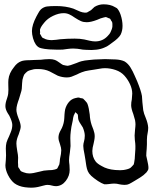

<svg xmlns="http://www.w3.org/2000/svg" viewBox="-20 -816 714 890"><path d="M645 -4Q634 5 603 23Q599 25 588.5 31.5Q578 38 569 40Q565 41 557 41Q551 41 543.5 40Q536 39 532 38Q522 35 509 35Q500 35 486 37Q472 39 463 38Q451 34 434 23Q431 21 416.5 10.5Q402 0 393 -12Q386 -22 383 -34Q380 -46 378.5 -58Q377 -70 376 -75L372 -99Q366 -127 366 -140Q366 -149 370 -163Q371 -167 372 -173Q373 -179 373 -187Q373 -203 364 -225Q361 -231 352 -244Q343 -257 342 -269Q342 -282 340 -286Q340 -286 335 -291L329 -296Q328 -296 328 -293L322 -281Q319 -273 317 -256L311 -228Q310 -222 308 -206Q306 -190 306 -176L307 -139Q307 -137 304 -110Q300 -86 300 -73Q300 -65 302 -51L303 -28Q303 -1 285 22.5Q267 46 240 47Q231 47 220 44Q216 43 211.5 42Q207 41 200 41Q193 41 182.5 44Q172 47 167 48Q146 54 124 54Q114 54 96 52Q66 48 46 33Q29 19 17 -5Q5 -29 5 -50Q5 -58 7 -74L8 -96L7 -128Q7 -142 10 -155Q14 -168 22 -184Q23 -187 30 -203.5Q37 -220 37 -237Q37 -252 23 -280Q21 -283 16 -291Q11 -299 8 -307.5Q5 -316 5 -324Q5 -339 12 -358Q13 -362 15 -368Q17 -374 18 -382Q19 -388 19 -400Q19 -407 18.5 -421.5Q18 -436 19 -447Q22 -477 45 -505Q59 -525 78 -532Q90 -537 117 -537Q131 -537 138 -538Q158 -538 169 -539Q175 -540 187.5 -541Q200 -542 209 -542Q224 -542 235 -538Q243 -535 254.5 -526.5Q266 -518 272 -515L286 -512L294 -511Q295 -511 307 -514Q314 -516 335 -524Q349 -530 357 -532Q372 -536 391 -537.5Q410 -539 416 -540Q450 -542 467 -542Q488 -542 498 -541Q501 -541 514.5 -540.5Q528 -540 539 -537.5Q550 -535 558 -531Q574 -521 585 -503Q596 -485 604 -466Q612 -447 616 -439Q634 -395 638 -371Q640 -351 640 -342Q642 -318 644 -305Q647 -289 655 -271Q666 -244 667 -224Q667 -211 664 -197Q663 -192 662 -185Q661 -178 661 -168V-147Q661 -133 660 -126Q658 -106 658 -94Q659 -88 663 -71Q668 -49 668 -42V-35Q668 -30 664.5 -25Q661 -20 659 -17ZM607 -151Q606 -157 605 -168Q604 -179 604 -188Q604 -197 606 -215Q608 -231 608 -240Q608 -247 606 -259Q603 -271 598 -287Q588 -313 588 -328Q588 -342 591 -355Q593 -373 593 -382Q593 -403 583 -425Q573 -447 557 -465Q541 -483 516 -491.5Q491 -500 466 -500Q455 -500 439.5 -497Q424 -494 415 -493Q410 -492 392 -489.5Q374 -487 359 -481Q346 -476 337 -471Q321 -464 311.5 -460.5Q302 -457 290 -457Q269 -457 248 -465Q239 -469 228 -475.5Q217 -482 210 -485Q187 -496 157 -496Q143 -496 137 -495Q114 -490 107 -485L99 -478Q98 -476 95.5 -474Q93 -472 92 -470Q91 -468 88 -460Q83 -447 82.5 -430.5Q82 -414 81 -405Q80 -395 76 -384Q74 -375 68 -357Q63 -344 59.5 -331Q56 -318 56 -307Q56 -293 66 -267Q76 -243 76 -229Q76 -219 67 -194Q61 -180 59 -172Q56 -162 56 -151Q56 -140 60 -116Q64 -96 64 -85Q64 -80 63.5 -71.5Q63 -63 64 -52V-45Q64 -41 67 -37.5Q70 -34 71 -32Q73 -26 77 -23Q79 -21 83.5 -19.5Q88 -18 90 -17Q103 -12 116 -12Q132 -12 162 -20Q176 -24 183 -25L204 -27Q224 -27 233 -30Q236 -31 239.5 -32Q243 -33 245 -35Q246 -35 248 -40L255 -54Q256 -59 257 -67Q258 -75 258 -79Q264 -105 264 -120Q264 -130 258 -148Q251 -166 251 -178Q251 -192 258 -206Q265 -220 267 -223Q277 -245 278 -268Q278 -273 279 -286Q280 -299 282 -309Q287 -328 299 -342.5Q311 -357 328 -361Q340 -364 342 -364Q346 -364 349 -363Q352 -362 354 -361Q359 -361 365 -359Q365 -359 373 -351L381 -342Q383 -340 384 -337.5Q385 -335 386 -333Q392 -317 396 -285Q397 -260 405 -236Q407 -231 413 -215Q419 -199 419 -184Q419 -176 417 -165.5Q415 -155 414 -151Q408 -129 408 -116Q408 -88 423 -68Q431 -57 452 -46Q477 -31 514 -28Q522 -27 537 -27Q548 -27 553 -28Q578 -32 586 -39Q586 -39 593 -46Q594 -48 596.5 -50Q599 -52 600 -54Q601 -56 601 -58.5Q601 -61 602 -63Q602 -66 603.5 -73Q605 -80 605 -88Q609 -130 607 -151ZM465 -596Q433 -581 379 -585Q370 -585 363.5 -586Q357 -587 352 -588Q346 -589 338 -590Q330 -591 319 -591Q307 -591 292 -589Q277 -587 270 -586Q248 -585 208 -587Q184 -589 173 -592Q171 -593 167.5 -593.5Q164 -594 163 -595Q143 -604 133 -639Q128 -657 128 -672Q128 -700 149 -740Q151 -743 157 -754.5Q163 -766 170 -773Q183 -784 198 -786Q213 -788 240 -788Q285 -788 320 -776Q328 -773 340.5 -767Q353 -761 362 -759Q375 -756 383 -758L390 -762Q394 -765 402 -769Q406 -772 410.5 -777Q415 -782 418 -784Q438 -796 460 -796Q492 -796 513 -783Q516 -782 522 -778Q532 -768 539 -748Q548 -721 548 -696Q548 -673 539 -655Q529 -638 500 -618Q497 -616 486.5 -608Q476 -600 465 -596ZM501 -703Q501 -710 500 -712Q500 -714 498.5 -716Q497 -718 496 -719Q495 -721 493 -725Q491 -729 489 -730L483 -732Q473 -737 470 -737Q467 -737 461 -735Q447 -732 430 -724Q401 -713 382 -713Q367 -713 355.5 -718Q344 -723 327 -734Q313 -744 301 -749.5Q289 -755 275 -755Q252 -755 226 -742.5Q200 -730 185 -711Q183 -709 176 -699.5Q169 -690 166 -681Q165 -678 165.5 -673Q166 -668 166 -665L165 -660Q166 -658 168 -655Q170 -652 171 -650Q172 -648 173 -646Q174 -644 176 -642Q178 -640 184 -638Q197 -630 220 -630Q228 -630 240 -631.5Q252 -633 259 -634Q292 -637 326 -637Q351 -637 371 -633Q379 -631 394.5 -627.5Q410 -624 421 -624Q456 -624 479 -649Q489 -659 492 -666Q500 -682 501 -693Z"/></svg>

Font: Rubik-Burned
Style: Regular
Weight: 400
Designer: NaN (generative design), Hubert & Fischer (Rubik source font outlines)
Foundry: NaN, Hubert & Fischer
Version: Version 1.000